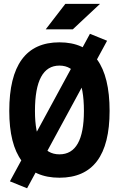

<svg xmlns="http://www.w3.org/2000/svg" viewBox="-20 -926 626 1011"><path d="M122.6 65.4 32.2 28.8 453.6 -748 543.9 -711.4ZM293 9.8Q28.8 9.8 28.8 -341.8Q28.8 -703.1 293 -703.1Q557.1 -703.1 557.1 -341.8Q557.1 9.8 293 9.8ZM293 -113.3Q421.9 -113.3 421.9 -341.8Q421.9 -580.6 293 -580.6Q164.1 -580.6 164.1 -341.8Q164.1 -113.3 293 -113.3ZM220.7 -771.5 324.2 -905.8H506.8L363.3 -771.5Z"/></svg>

Font: Cascadia Mono PL
Style: Regular
Weight: 400
Monospace: yes
Designer: Aaron Bell
Foundry: Saja Typeworks
Version: Version 2102.003